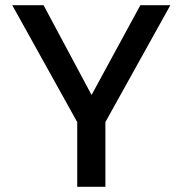

<svg xmlns="http://www.w3.org/2000/svg" viewBox="-20 -716 700 736"><path d="M633 -696 384 -248V0H276V-248L27 -696H147L331 -352L518 -696Z"/></svg>

Font: Amiko SemiBold
Style: Regular
Weight: 600
Designer: Pablo Impallari, Rodrigo Fuenzalida, Andres Torresi
Foundry: Impallari Type
Version: Version 1.001; ttfautohint (v1.3)